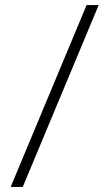

<svg xmlns="http://www.w3.org/2000/svg" viewBox="-20 -735 428 755"><path d="M22 0 320.5 -715H368L69.5 0Z"/></svg>

Font: Newsreader 72pt ExtraBold
Style: Regular
Weight: 800
Designer: Hugues Gentile
Foundry: Production Type
Version: Version 1.003; ttfautohint (v1.8.3)